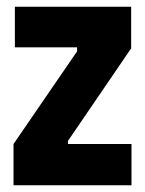

<svg xmlns="http://www.w3.org/2000/svg" viewBox="-20 -548 429 568"><path d="M20 0V-122L208 -396V-408H24V-528H368V-405L181 -131V-122H369V0Z"/></svg>

Font: Bricolage Grotesque 24pt Condensed ExtraBold
Style: Regular
Weight: 800
Width: 3
Designer: Mathieu Triay
Foundry: Atelier Triay
Version: Version 1.001;gftools[0.9.33.dev8+g029e19f]